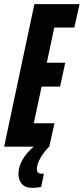

<svg xmlns="http://www.w3.org/2000/svg" viewBox="-34 -708 404 927"><path d="M228 -575 192 -405H281L256 -290H167L129 -113H229L204 0Q183 19 163.5 51Q144 83 144 109Q144 131 169 131L178 130L165 194Q147 199 122 199Q88 199 71.5 180Q55 161 55 130Q55 99 74.5 64Q94 29 129 0H-14L132 -688H350L325 -575Z"/></svg>

Font: Saira Ultra Condensed ExtraBold
Style: Italic
Weight: 800
Width: 1
Italic angle: -12°
Designer: Hector Gatti with collaboration of the Omnibus-Type team
Foundry: Omnibus-Type
Version: Version 1.001; ttfautohint (v1.8)